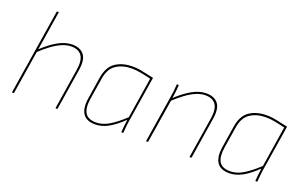

<svg xmlns="http://www.w3.org/2000/svg" viewBox="-80 -1052 2289 1432"><g transform="rotate(20 1064.0 -335.5)"><path d="M68 0Q66 0 64.5 -0.5Q63 -1 64 -5L171 -679Q172 -683 176 -683H183Q185 -683 186.5 -682.5Q188 -682 187 -679L80 -5Q79 0 75 0ZM413 0Q408 0 409 -4L460 -325Q472 -401 447 -437.5Q422 -474 363 -474Q328 -474 289.5 -457.5Q251 -441 211 -411.5Q171 -382 130 -343L133 -365Q192 -422 251 -456Q310 -490 365 -490Q429 -490 459.5 -451.5Q490 -413 476 -327L425 -4Q424 0 420 0Z M727 12Q681 12 653 -6.5Q625 -25 615 -62.5Q605 -100 614 -156L641 -328Q655 -416 709.5 -453Q764 -490 844 -490Q887 -490 927.5 -480.5Q968 -471 1015 -462L959 -110Q953 -72 951 -47.5Q949 -23 947 -3Q947 0 944 0H934Q931 0 931 -3Q933 -26 935.5 -52Q938 -78 942 -103Q881 -44 829.5 -16Q778 12 727 12ZM728 -4Q778 -4 829.5 -34Q881 -64 946 -125L997 -449Q957 -459 917.5 -466.5Q878 -474 844 -474Q773 -474 721.5 -441Q670 -408 657 -326L630 -157Q618 -80 641.5 -42Q665 -4 728 -4Z M1477 0Q1472 0 1473 -4L1524 -325Q1536 -401 1511 -437.5Q1486 -474 1427 -474Q1392 -474 1353.5 -457.5Q1315 -441 1275 -411.5Q1235 -382 1194 -343L1197 -365Q1256 -422 1315 -456Q1374 -490 1429 -490Q1493 -490 1523.5 -451.5Q1554 -413 1540 -327L1489 -4Q1488 0 1484 0ZM1132 0Q1127 0 1128 -4L1186 -368Q1191 -395 1194 -422.5Q1197 -450 1198 -475Q1198 -478 1201 -478H1211Q1213 -478 1213.5 -477.5Q1214 -477 1214 -475Q1213 -458 1211.5 -440.5Q1210 -423 1207.5 -405Q1205 -387 1202 -368L1201 -359L1144 -4Q1143 -1 1142 -0.5Q1141 0 1139 0Z M1791 12Q1745 12 1717 -6.5Q1689 -25 1679 -62.5Q1669 -100 1678 -156L1705 -328Q1719 -416 1773.5 -453Q1828 -490 1908 -490Q1951 -490 1991.5 -480.5Q2032 -471 2079 -462L2023 -110Q2017 -72 2015 -47.5Q2013 -23 2011 -3Q2011 0 2008 0H1998Q1995 0 1995 -3Q1997 -26 1999.5 -52Q2002 -78 2006 -103Q1945 -44 1893.5 -16Q1842 12 1791 12ZM1792 -4Q1842 -4 1893.5 -34Q1945 -64 2010 -125L2061 -449Q2021 -459 1981.5 -466.5Q1942 -474 1908 -474Q1837 -474 1785.5 -441Q1734 -408 1721 -326L1694 -157Q1682 -80 1705.5 -42Q1729 -4 1792 -4Z"/></g></svg>

Font: Sofia Sans Hairline
Style: Italic
Weight: 1
Italic angle: -9°
Designer: Botio Nikoltchev, Ani Petrova
Foundry: lettersoup
Version: Version 4.102